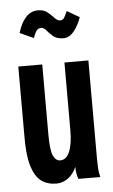

<svg xmlns="http://www.w3.org/2000/svg" viewBox="-51 -721 453 767"><g transform="rotate(-5 175.0 -337.0)"><path d="M144 11Q109 11 84 -7Q59 -25 45.5 -70Q32 -115 33 -197V-468H129V-187Q129 -123 139.5 -101.5Q150 -80 167 -80Q192 -80 205 -110.5Q218 -141 218 -198V-468H314V-73Q314 -53 315 -35.5Q316 -18 321 0H233Q229 -11 227 -22Q225 -33 225 -49Q213 -21 191.5 -5Q170 11 144 11ZM245 -672 295 -643Q282 -608 264 -586.5Q246 -565 223 -565Q197 -565 182.5 -577Q168 -589 158 -601.5Q148 -614 137 -614Q125 -614 118 -604Q111 -594 105 -576L50 -601Q61 -640 81.5 -662.5Q102 -685 130 -685Q154 -685 168.5 -673Q183 -661 194 -649Q205 -637 216 -637Q227 -637 233 -647.5Q239 -658 245 -672Z"/></g></svg>

Font: Inconsolata ExtraCondensed ExtraBold
Style: Regular
Weight: 800
Width: 2
Monospace: yes
Designer: Raph Levien, Cyreal, Brenton Simpson
Foundry: Raph Levien, Cyreal, Google
Version: Version 3.001; ttfautohint (v1.8.2.53-6de2)